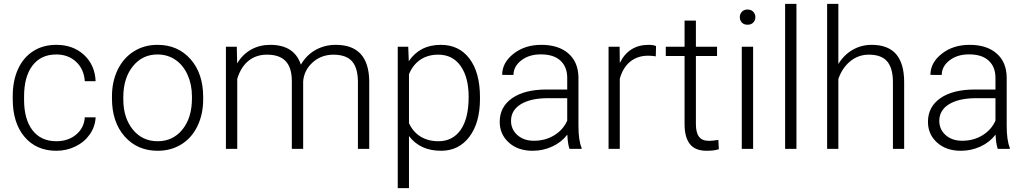

<svg xmlns="http://www.w3.org/2000/svg" viewBox="-20 -770 5306 993"><path d="M271.5 -39.6Q332.5 -39.6 373.8 -74Q415 -108.4 418.5 -163.1H474.6Q472.2 -114.7 444.3 -75Q416.5 -35.2 370.4 -12.7Q324.2 9.8 271.5 9.8Q167.5 9.8 106.7 -62.5Q45.9 -134.8 45.9 -256.8V-274.4Q45.9 -352.5 73.2 -412.6Q100.6 -472.7 151.6 -505.4Q202.6 -538.1 271 -538.1Q357.9 -538.1 414.3 -486.3Q470.7 -434.6 474.6 -350.1H418.5Q414.6 -412.1 373.8 -450.2Q333 -488.3 271 -488.3Q191.9 -488.3 148.2 -431.2Q104.5 -374 104.5 -271V-253.9Q104.5 -152.8 148.2 -96.2Q191.9 -39.6 271.5 -39.6Z M559.1 -272Q559.1 -348.1 588.6 -409.2Q618.2 -470.2 672.1 -504.2Q726.1 -538.1 794.4 -538.1Q899.9 -538.1 965.3 -464.1Q1030.8 -390.1 1030.8 -268.1V-255.9Q1030.8 -179.2 1001.2 -117.9Q971.7 -56.6 918 -23.4Q864.3 9.8 795.4 9.8Q690.4 9.8 624.8 -64.2Q559.1 -138.2 559.1 -260.3ZM617.7 -255.9Q617.7 -161.1 666.7 -100.3Q715.8 -39.6 795.4 -39.6Q874.5 -39.6 923.6 -100.3Q972.7 -161.1 972.7 -260.7V-272Q972.7 -332.5 950.2 -382.8Q927.7 -433.1 887.2 -460.7Q846.7 -488.3 794.4 -488.3Q716.3 -488.3 667 -427Q617.7 -365.7 617.7 -266.6Z M1204.6 -528.3 1206.5 -442.4Q1235.8 -490.2 1279.8 -514.2Q1323.7 -538.1 1377.4 -538.1Q1502.4 -538.1 1536.1 -435.5Q1564.5 -484.9 1611.8 -511.5Q1659.2 -538.1 1716.3 -538.1Q1886.2 -538.1 1889.6 -352.5V0H1831.1V-348.1Q1830.6 -418.9 1800.5 -453.1Q1770.5 -487.3 1702.6 -487.3Q1639.6 -486.3 1596.2 -446.5Q1552.7 -406.7 1547.9 -349.6V0H1489.3V-352.5Q1488.8 -420.4 1457.3 -453.9Q1425.8 -487.3 1360.4 -487.3Q1305.2 -487.3 1265.6 -455.8Q1226.1 -424.3 1207 -362.3V0H1148.4V-528.3Z M2462.4 -258.8Q2462.4 -135.3 2407.7 -62.7Q2353 9.8 2261.2 9.8Q2152.8 9.8 2095.2 -66.4V203.1H2037.1V-528.3H2091.3L2094.2 -453.6Q2151.4 -538.1 2259.8 -538.1Q2354.5 -538.1 2408.4 -466.3Q2462.4 -394.5 2462.4 -267.1ZM2403.8 -269Q2403.8 -370.1 2362.3 -428.7Q2320.8 -487.3 2246.6 -487.3Q2192.9 -487.3 2154.3 -461.4Q2115.7 -435.5 2095.2 -386.2V-132.8Q2116.2 -87.4 2155.3 -63.5Q2194.3 -39.6 2247.6 -39.6Q2321.3 -39.6 2362.5 -98.4Q2403.8 -157.2 2403.8 -269Z M2925.3 0Q2916.5 -24.9 2914.1 -73.7Q2883.3 -33.7 2835.7 -12Q2788.1 9.8 2734.9 9.8Q2658.7 9.8 2611.6 -32.7Q2564.5 -75.2 2564.5 -140.1Q2564.5 -217.3 2628.7 -262.2Q2692.9 -307.1 2807.6 -307.1H2913.6V-367.2Q2913.6 -423.8 2878.7 -456.3Q2843.8 -488.8 2776.9 -488.8Q2715.8 -488.8 2675.8 -457.5Q2635.7 -426.3 2635.7 -382.3L2577.1 -382.8Q2577.1 -445.8 2635.7 -491.9Q2694.3 -538.1 2779.8 -538.1Q2868.2 -538.1 2919.2 -493.9Q2970.2 -449.7 2971.7 -370.6V-120.6Q2971.7 -43.9 2987.8 -5.9V0ZM2741.7 -42Q2800.3 -42 2846.4 -70.3Q2892.6 -98.6 2913.6 -146V-262.2H2809.1Q2721.7 -261.2 2672.4 -230.2Q2623 -199.2 2623 -145Q2623 -100.6 2656 -71.3Q2689 -42 2741.7 -42Z M3371.6 -478.5Q3353 -481.9 3332 -481.9Q3277.3 -481.9 3239.5 -451.4Q3201.7 -420.9 3185.5 -362.8V0H3127.4V-528.3H3184.6L3185.5 -444.3Q3231.9 -538.1 3334.5 -538.1Q3358.9 -538.1 3373 -531.7Z M3579.1 -663.6V-528.3H3688.5V-480.5H3579.1V-128.4Q3579.1 -84.5 3595 -63Q3610.8 -41.5 3647.9 -41.5Q3662.6 -41.5 3695.3 -46.4L3697.8 1.5Q3674.8 9.8 3635.3 9.8Q3575.2 9.8 3547.9 -25.1Q3520.5 -60.1 3520.5 -127.9V-480.5H3423.3V-528.3H3520.5V-663.6Z M3875 0H3816.4V-528.3H3875ZM3806.2 -681.2Q3806.2 -697.8 3816.9 -709.2Q3827.6 -720.7 3846.2 -720.7Q3864.7 -720.7 3875.7 -709.2Q3886.7 -697.8 3886.7 -681.2Q3886.7 -664.6 3875.7 -653.3Q3864.7 -642.1 3846.2 -642.1Q3827.6 -642.1 3816.9 -653.3Q3806.2 -664.6 3806.2 -681.2Z M4099.1 0H4040.5V-750H4099.1Z M4315.9 -439Q4344.7 -486.3 4389.6 -512.2Q4434.6 -538.1 4487.8 -538.1Q4572.8 -538.1 4614.3 -490.2Q4655.8 -442.4 4656.2 -346.7V0H4598.1V-347.2Q4597.7 -418 4568.1 -452.6Q4538.6 -487.3 4473.6 -487.3Q4419.4 -487.3 4377.7 -453.4Q4335.9 -419.4 4315.9 -361.8V0H4257.8V-750H4315.9Z M5140.1 0Q5131.3 -24.9 5128.9 -73.7Q5098.1 -33.7 5050.5 -12Q5002.9 9.8 4949.7 9.8Q4873.5 9.8 4826.4 -32.7Q4779.3 -75.2 4779.3 -140.1Q4779.3 -217.3 4843.5 -262.2Q4907.7 -307.1 5022.5 -307.1H5128.4V-367.2Q5128.4 -423.8 5093.5 -456.3Q5058.6 -488.8 4991.7 -488.8Q4930.7 -488.8 4890.6 -457.5Q4850.6 -426.3 4850.6 -382.3L4792 -382.8Q4792 -445.8 4850.6 -491.9Q4909.2 -538.1 4994.6 -538.1Q5083 -538.1 5134 -493.9Q5185.1 -449.7 5186.5 -370.6V-120.6Q5186.5 -43.9 5202.6 -5.9V0ZM4956.5 -42Q5015.1 -42 5061.3 -70.3Q5107.4 -98.6 5128.4 -146V-262.2H5023.9Q4936.5 -261.2 4887.2 -230.2Q4837.9 -199.2 4837.9 -145Q4837.9 -100.6 4870.8 -71.3Q4903.8 -42 4956.5 -42Z"/></svg>

Font: Vazir Thin UI
Style: Thin-UI
Weight: 100
Designer: Saber Rastikerdar
Foundry: Saber Rastikerdar
Version: Version 30.0.0